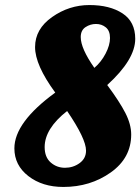

<svg xmlns="http://www.w3.org/2000/svg" viewBox="-20 -729 556 761"><path d="M231 12Q148 12 92.5 -31Q37 -74 37 -141Q37 -244 199 -362Q119 -471 119 -542.5Q119 -614 186.5 -661.5Q254 -709 334.5 -709Q415 -709 465.5 -676Q516 -643 516 -575Q516 -493 405 -392Q454 -326 477 -281Q500 -236 500 -196Q500 -103 419 -45.5Q338 12 231 12ZM157 -146Q157 -106 181 -85Q205 -64 237.5 -64Q270 -64 295.5 -82.5Q321 -101 321 -132Q321 -179 246 -289Q157 -219 157 -146ZM300 -582Q300 -537 354 -460Q381 -483 398.5 -516.5Q416 -550 416 -578.5Q416 -607 399.5 -620.5Q383 -634 360.5 -634Q338 -634 319 -621.5Q300 -609 300 -582Z"/></svg>

Font: Oleo Script Swash Caps
Style: Bold
Weight: 700
Designer: Soytutype
Foundry: Soytutype
Version: Version 1.002